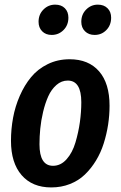

<svg xmlns="http://www.w3.org/2000/svg" viewBox="-20 -801 525 836"><path d="M205.1 -648.9Q179.2 -648.9 163.6 -664.8Q147.9 -680.7 147.9 -706.1Q147.9 -738.3 169.2 -759.5Q190.4 -780.8 220.2 -780.8Q247.1 -780.8 262.5 -765.1Q277.8 -749.5 277.8 -724.1Q277.8 -691.4 256.6 -670.2Q235.4 -648.9 205.1 -648.9ZM392.1 -648.9Q366.2 -648.9 350.1 -664.8Q334 -680.7 334 -706.1Q334 -738.3 355.2 -759.5Q376.5 -780.8 405.8 -780.8Q432.6 -780.8 448.2 -765.1Q463.9 -749.5 463.9 -724.1Q463.9 -691.4 443.1 -670.2Q422.4 -648.9 392.1 -648.9ZM203.1 15.1Q120.6 15.1 74.2 -38.3Q27.8 -91.8 27.8 -188Q27.8 -238.8 36.9 -288.1Q45.9 -337.4 66.2 -383.8Q86.4 -430.2 115.5 -465.3Q144.5 -500.5 187.7 -521.7Q231 -543 283.2 -543Q365.7 -543 411.4 -490.5Q457 -438 457 -340.8Q457 -299.3 450.7 -258.1Q444.3 -216.8 431.6 -176.5Q418.9 -136.2 397.9 -101.8Q377 -67.4 349.6 -41Q322.3 -14.6 284.7 0.2Q247.1 15.1 203.1 15.1ZM210.9 -79.1Q244.6 -79.1 270 -107.7Q295.4 -136.2 308.6 -180.9Q321.8 -225.6 327.9 -269.8Q334 -314 334 -356Q334 -450.2 274.9 -450.2Q247.6 -450.2 225.6 -430.9Q203.6 -411.6 190.2 -381.8Q176.8 -352.1 167.7 -314Q158.7 -275.9 155.3 -240.7Q151.9 -205.6 151.9 -172.9Q151.9 -79.1 210.9 -79.1Z"/></svg>

Font: Fira Sans Compressed Medium
Style: Italic
Weight: 500
Width: 3
Italic angle: -8°
Designer: Carrois Corporate & Edenspiekermann AG
Foundry: Carrois Corporate GbR & Edenspiekermann AG
Version: Version 4.203;PS 004.203;hotconv 1.0.88;makeotf.lib2.5.64775